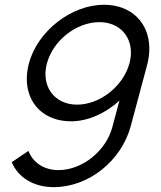

<svg xmlns="http://www.w3.org/2000/svg" viewBox="-20 -754 660 789"><path d="M407.4 -734.5C273.9 -734.5 134.6 -627 99 -494C93 -471.6 90.1 -450 90.1 -429.6C90.1 -328.2 160.9 -255.5 272.1 -255.5C342.1 -255.5 414.5 -289 470.8 -340.5L441.2 -230C416.3 -137 321.3 -55 219.8 -55C160.3 -55 114.8 -86.5 97 -134L28.1 -87.5C55.8 -23 119.1 15 201.1 15C343.6 15 478.8 -92 517.5 -236.5L584.3 -486C590.7 -509.7 593.7 -532.5 593.7 -553.9C593.7 -659.9 520.1 -734.5 407.4 -734.5ZM296.9 -324C218.3 -324 166.9 -377.2 166.9 -449.5C166.9 -463.7 168.8 -478.6 173 -494C198.2 -588 294.3 -663 388.3 -663C466.9 -663 518 -609.8 518 -538C518 -523.9 516 -509.2 512 -494C486.8 -400 390.9 -324 296.9 -324Z"/></svg>

Font: Manrope
Style: RegularItalic
Weight: 400
Italic angle: -15°
Designer: Mikhail Sharanda
Foundry: Mikhail Sharanda
Version: Version 4.502;hotconv 1.0.109;makeotfexe 2.5.65596